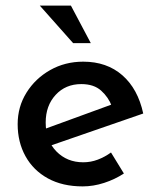

<svg xmlns="http://www.w3.org/2000/svg" viewBox="-20 -655 565 685"><path d="M275 10Q203 10 151 -18.5Q99 -47 71 -97.5Q43 -148 43 -212Q43 -274 74.5 -324.5Q106 -375 159 -405Q212 -435 277 -435Q361 -435 416.5 -386.5Q472 -338 491 -250L150 -132L126 -190L400 -290L379 -276Q367 -308 341 -331.5Q315 -355 270 -355Q214 -355 178.5 -316.5Q143 -278 143 -218Q143 -154 181 -115Q219 -76 277 -76Q304 -76 329 -85.5Q354 -95 376 -111L422 -36Q390 -15 351.5 -2.5Q313 10 275 10ZM122 -635H233L304 -501H241Z"/></svg>

Font: Reem Kufi Fun
Style: Regular
Weight: 400
Designer: Khaled Hosny
Version: Version 1.005